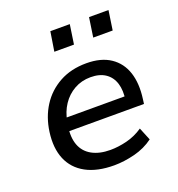

<svg xmlns="http://www.w3.org/2000/svg" viewBox="-131 -820 867 937"><g transform="rotate(-20 302.5 -352.0)"><path d="M304 9Q216 9 158 -22.5Q100 -54 75.5 -112.5Q51 -171 62 -252Q72 -326 108.5 -383Q145 -440 205 -473Q265 -506 345 -506Q421 -506 469.5 -473.5Q518 -441 537 -383Q556 -325 545 -246L542 -223H134L144 -290H485L463 -268Q471 -320 459.5 -357Q448 -394 418 -414.5Q388 -435 341 -435Q294 -435 256 -413.5Q218 -392 193.5 -355Q169 -318 161 -271L157 -250Q148 -192 163 -151.5Q178 -111 216.5 -89.5Q255 -68 312 -68Q353 -68 397.5 -79Q442 -90 482 -117L509 -51Q466 -19 410.5 -5Q355 9 304 9ZM420 -612 435 -713H536L521 -612ZM218 -612 234 -713H335L320 -612Z"/></g></svg>

Font: Nunito Sans 7pt Medium
Style: Italic
Weight: 500
Italic angle: -9°
Designer: Vernon Adams
Foundry: Vernon Adams
Version: Version 3.101;gftools[0.9.27]